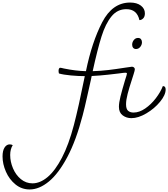

<svg xmlns="http://www.w3.org/2000/svg" viewBox="-444 -928 1321 1508"><path d="M857 -225Q857 -182 813 -128.5Q769 -75 705.5 -37.5Q642 0 588 0Q549 0 519.5 -22Q490 -44 490 -89Q490 -121 502.5 -171Q515 -221 538 -298Q553 -343 553 -350Q553 -357 542 -357Q530 -357 488 -351Q474 -349 406.5 -341.5Q339 -334 276 -331Q272 -316 271 -306Q262 -267 241 -172Q220 -77 205 -21Q154 175 85 305Q16 435 -60 497.5Q-136 560 -211 560Q-274 560 -322.5 520.5Q-371 481 -397.5 420.5Q-424 360 -424 301Q-424 255 -408 230.5Q-392 206 -368 206Q-354 206 -344 212Q-364 244 -364 289Q-364 342 -342 394Q-320 446 -280 479Q-240 512 -189 512Q-129 512 -70 462.5Q-11 413 42.5 310.5Q96 208 136 55Q173 -86 222 -330Q172 -330 112.5 -335.5Q53 -341 19 -351Q16 -362 16 -371Q16 -391 27 -396Q40 -395 58 -390Q150 -371 231 -369Q278 -598 358.5 -753Q439 -908 578 -908Q631 -908 662.5 -884Q694 -860 694 -823Q694 -797 680.5 -783.5Q667 -770 651 -770Q632 -856 548 -856Q478 -856 431.5 -799Q385 -742 353.5 -642Q322 -542 284 -369Q348 -371 407 -378Q466 -385 542 -397Q587 -404 592 -404Q601 -404 608 -398.5Q615 -393 615 -384Q615 -375 605.5 -345.5Q596 -316 593 -306Q571 -239 558.5 -191Q546 -143 546 -109Q546 -72 562 -58Q578 -44 605 -44Q650 -44 696.5 -76Q743 -108 780 -156.5Q817 -205 835 -252Q857 -252 857 -225ZM640 -630Q656 -630 663.5 -620Q671 -610 671 -596Q671 -576 657.5 -559.5Q644 -543 624 -543Q610 -543 602 -552.5Q594 -562 594 -577Q594 -597 607 -613.5Q620 -630 640 -630Z"/></svg>

Font: Charmonman
Style: Regular
Weight: 400
Designer: Ekaluck Peanpanawate
Foundry: Cadson Demak Co.,Ltd.
Version: Version 1.000; ttfautohint (v1.6)